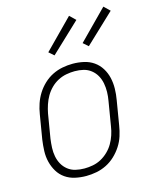

<svg xmlns="http://www.w3.org/2000/svg" viewBox="-114 -832 745 919"><g transform="rotate(-15 258.0 -373.0)"><path d="M199 8Q171 8 144 2Q117 -4 95.5 -19Q74 -34 60.5 -56.5Q47 -79 40.5 -105Q34 -131 35 -159Q36 -187 40 -215L60 -335Q64 -361 72.5 -386Q81 -411 95 -433.5Q109 -456 129 -475Q149 -494 173 -506Q197 -518 223 -523Q249 -528 274 -528Q302 -528 329 -522Q356 -516 377.5 -501Q399 -486 413 -463.5Q427 -441 433 -415Q439 -389 438.5 -361Q438 -333 433 -305L413 -185Q409 -159 401 -134Q393 -109 378.5 -86.5Q364 -64 344 -45Q324 -26 300 -14Q276 -2 250 3Q224 8 199 8ZM200 -29Q220 -29 241.5 -33Q263 -37 282.5 -47.5Q302 -58 318.5 -74Q335 -90 346 -109Q357 -128 364 -149Q371 -170 374 -191L394 -311Q398 -333 398.5 -355Q399 -377 395 -398Q391 -419 381 -437Q371 -455 354.5 -468Q338 -481 317.5 -486Q297 -491 274 -491Q254 -491 232.5 -487Q211 -483 191 -472.5Q171 -462 155 -446Q139 -430 128 -411Q117 -392 110 -371Q103 -350 99 -329L79 -209Q76 -187 75 -165Q74 -143 78 -122Q82 -101 92 -83Q102 -65 118.5 -52Q135 -39 156 -34Q177 -29 200 -29ZM371 -589 346 -611 487 -754 516 -726ZM201 -589 176 -611 317 -754 346 -726Z"/></g></svg>

Font: Iosevka Term Curly XLt Obl
Style: Regular
Weight: 200
Italic angle: -9°
Designer: Belleve Invis
Foundry: Belleve Invis
Version: Version 32.3.0